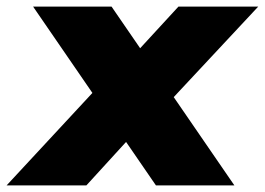

<svg xmlns="http://www.w3.org/2000/svg" viewBox="-52 -560 800 580"><path d="M48 -540H285L656 0H419ZM264 -319 451 -265 209 0H-32ZM246 -278 487 -540H728L433 -224Z"/></svg>

Font: Pathway Extreme 28pt ExtraBold
Style: Italic
Weight: 800
Italic angle: -8°
Designer: Eduardo Rodriguez Tunni
Foundry: Eduardo Rodriguez Tunni
Version: Version 1.001;gftools[0.9.26]